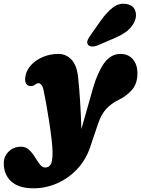

<svg xmlns="http://www.w3.org/2000/svg" viewBox="-128 -778 766 1043"><path d="M378 -301.5Q401.5 -383 437.2 -434Q473 -485 526.5 -485Q568.5 -485 593.5 -456.5Q618.5 -428 618.5 -379.5Q618.5 -325 590.2 -291.5Q562 -258 518.5 -236.5Q477 -216.5 450 -187.5Q423 -158.5 405.5 -108L361.5 22Q338.5 90.5 291 140.8Q243.5 191 182 218Q120.5 245 54 245Q-25.5 245 -66.5 208Q-107.5 171 -107.5 108Q-107.5 72 -81 45.5Q-54.5 19 -13.5 19Q12 19 30 36Q48 53 61.8 75.5Q75.5 98 88.5 115Q101.5 132 117.5 132Q137 132 147.2 115.5Q157.5 99 157.5 51Q157.5 23.5 152.2 -21.2Q147 -66 139.2 -116.8Q131.5 -167.5 123.2 -213.2Q115 -259 108.5 -289Q105 -307 97.2 -316.5Q89.5 -326 81.5 -326Q72 -326 63.5 -319Q48.5 -306.5 28 -312Q18.5 -314.5 11.8 -327.8Q5 -341 11.5 -370.5Q18.5 -401 43.2 -427Q68 -453 106 -469Q144 -485 189.5 -485Q231 -485 260 -454.5Q289 -424 296 -361.5Q302.5 -302 307.2 -227Q312 -152 314 -77ZM419.5 -666Q451.5 -711 485.2 -737.2Q519 -763.5 560.5 -756Q595.5 -749.5 606.2 -721.2Q617 -693 603 -661.5Q589 -631 563.8 -610.5Q538.5 -590 491 -569.5L402.5 -531.5Q386.5 -525 371.2 -525.5Q356 -526 350 -535.5Q342.5 -546.5 348 -559.8Q353.5 -573 364.5 -588Z"/></svg>

Font: Fraunces 9pt S100 Black
Style: Italic
Weight: 900
Italic angle: -16°
Version: Version 1.000; ttfautohint (v1.8.3)